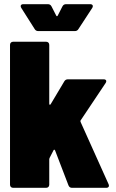

<svg xmlns="http://www.w3.org/2000/svg" viewBox="-20 -900 557 920"><path d="M82 -862 146 -761C150 -754 156 -751 164 -751H338C346 -751 352 -754 356 -761L422 -862C428 -872 424 -880 412 -880H297C289 -880 283 -877 279 -869L257 -826C255 -821 251 -821 249 -826L227 -869C223 -877 217 -880 209 -880H92C80 -880 76 -872 82 -862ZM43 0H201C210 0 216 -6 216 -15V-137C216 -139 217 -141 218 -144L236 -179C238 -184 242 -184 244 -179L308 -12C311 -4 317 0 325 0H489C500 0 505 -7 500 -18L366 -316C365 -319 365 -322 367 -324L486 -502C493 -513 488 -520 476 -520H306C298 -520 292 -517 288 -510L223 -401C220 -396 216 -397 216 -403V-685C216 -694 210 -700 201 -700H43C34 -700 28 -694 28 -685V-15C28 -6 34 0 43 0Z"/></svg>

Font: Barlow Semi Condensed Black
Style: Regular
Weight: 900
Width: 4
Designer: Jeremy Tribby
Foundry: Tribby Type
Version: Version 1.408;PS 001.408;hotconv 1.0.88;makeotf.lib2.5.64775